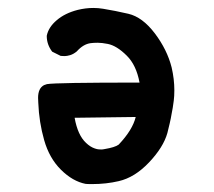

<svg xmlns="http://www.w3.org/2000/svg" viewBox="-20 -463 540 485"><path d="M76.7 -203.6Q76.2 -209.5 76.2 -215.8Q76.2 -240.2 91.3 -248Q94.7 -249.5 98.6 -250.5Q120.1 -254.4 332.5 -254.4Q324.2 -298.8 300.3 -322.3Q274.9 -347.7 252 -352.1Q237.3 -355 226.8 -355Q216.3 -355 209 -354Q190.4 -351.6 173.8 -333Q165.5 -326.2 157.2 -323.7Q148.9 -321.3 143.3 -321.3Q137.7 -321.3 133.3 -321.8L111.8 -332.5Q98.1 -350.6 98.1 -372.1V-372.6Q102.5 -394.5 123.5 -412.1Q144 -429.7 176.3 -438Q196.3 -442.9 215.8 -442.9Q228 -442.9 240.2 -440.9Q270.5 -436 304.2 -428.2Q339.8 -419.9 371.1 -378.7Q402.3 -337.4 413.6 -292.5Q420.4 -263.2 420.4 -234.9Q420.4 -219.7 418.9 -208.5Q417.5 -197.3 416.3 -190.4Q415 -183.6 413.8 -177Q412.6 -170.4 411.4 -163.8Q410.2 -157.2 408.7 -151.4Q405.8 -138.7 402.8 -127Q392.6 -90.8 356.4 -52.7Q320.3 -14.6 279.8 -5.4Q248 2 212.9 2Q200.2 2 196.3 1.5Q163.6 -4.9 134 -34.2Q104.5 -63.5 91.6 -108.9Q78.6 -154.3 76.7 -203.6ZM219.7 -87.9Q225.6 -85.9 229.5 -85.7Q233.4 -85.4 236.3 -85.4Q239.3 -85.4 244.1 -86.4Q270.5 -90.8 279.8 -97.7Q314.9 -134.8 322.8 -167.5L168.5 -165.5Q176.3 -121.6 197.3 -102.1Q208 -91.8 219.7 -87.9Z"/></svg>

Font: Bakudai
Style: Medium
Weight: 500
Version: Version 1.48